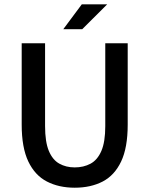

<svg xmlns="http://www.w3.org/2000/svg" viewBox="-20 -854 689 886"><path d="M324.7 12.2Q251.5 12.2 196.3 -16.4Q141.1 -44.9 110.6 -108.9Q80.1 -172.9 80.1 -278.8V-654.3H188V-272Q188 -199.2 205.3 -157.7Q222.7 -116.2 253.7 -98.9Q284.7 -81.5 324.7 -81.5Q365.7 -81.5 397.7 -98.6Q429.7 -115.7 447.8 -157.5Q465.8 -199.2 465.8 -272V-654.3H569.3V-278.8Q569.3 -172.4 538.8 -108.4Q508.3 -44.4 453.4 -16.1Q398.4 12.2 324.7 12.2ZM272 -719.2 357.4 -834H474.6L359.4 -719.2Z"/></svg>

Font: Varta Light
Style: Bold
Weight: 700
Version: Version 1.004